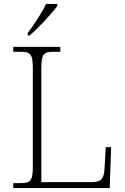

<svg xmlns="http://www.w3.org/2000/svg" viewBox="-20 -951 631 971"><path d="M120 -784V-771H129C173 -807 245 -886 270 -921V-931H213C192 -886 149 -822 120 -784ZM47 0H535L542 -207H515L509 -104C506 -51 497 -30 443 -30H189V-606C189 -679 202 -689 251 -689H285V-714H47V-689H84C133 -689 146 -679 146 -605V-109C146 -35 133 -25 84 -25H47Z"/></svg>

Font: Noto Serif Myanmar ExtraLight
Style: Regular
Weight: 200
Designer: Ben Mitchell and the Monotype Design Team
Foundry: Monotype Imaging Inc.
Version: Version 2.106